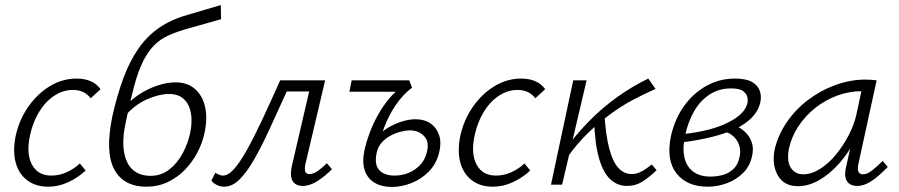

<svg xmlns="http://www.w3.org/2000/svg" viewBox="-20 -731 3559 760"><path d="M171 8Q121 8 87.5 -17.5Q54 -43 42 -88Q30 -133 42 -193Q56 -257 92 -308.5Q128 -360 177.5 -390Q227 -420 283 -420Q314 -420 338 -410Q362 -400 378 -378L339 -342Q327 -358 309.5 -366.5Q292 -375 269 -375Q229 -375 194 -351.5Q159 -328 134.5 -287.5Q110 -247 99 -196Q83 -123 106.5 -79.5Q130 -36 183 -36Q215 -36 244.5 -49.5Q274 -63 296 -84L319 -56Q289 -28 250.5 -10Q212 8 171 8Z M558 8Q515 8 483 -9Q451 -26 432.5 -60Q414 -94 412 -147Q410 -200 425 -272Q444 -356 468.5 -422Q493 -488 527.5 -538Q562 -588 610 -621Q658 -654 722 -672L854 -711L855 -655L731 -620Q683 -607 648.5 -591.5Q614 -576 589.5 -551Q565 -526 546 -487.5Q527 -449 511.5 -392Q496 -335 479 -253Q463 -182 470.5 -133Q478 -84 505 -59.5Q532 -35 576 -35Q618 -35 650 -60Q682 -85 703 -124Q724 -163 733 -206Q742 -250 735.5 -284.5Q729 -319 707.5 -339Q686 -359 649 -359Q610 -359 562 -338Q514 -317 475 -272L459 -293Q482 -320 508.5 -341Q535 -362 563.5 -376Q592 -390 620.5 -397.5Q649 -405 675 -405Q721 -405 751 -379.5Q781 -354 791.5 -309Q802 -264 790 -207Q782 -167 762 -128.5Q742 -90 712.5 -59.5Q683 -29 644.5 -10.5Q606 8 558 8Z M867 8Q851 8 837 0.5Q823 -7 817 -16L832 -47Q839 -43 847 -39.5Q855 -36 862 -36Q883 -36 906 -61.5Q929 -87 956.5 -136Q984 -185 1017 -255Q1050 -325 1089 -413H1236L1227 -369H1115Q1078 -288 1046.5 -219Q1015 -150 985.5 -99Q956 -48 927.5 -20Q899 8 867 8ZM1178 5Q1161 5 1149 -3Q1137 -11 1133 -28.5Q1129 -46 1136 -77L1214 -413H1267L1189 -82Q1185 -64 1188 -53Q1191 -42 1205 -42Q1221 -42 1239 -55Q1257 -68 1274 -85L1294 -61Q1266 -33 1236 -14Q1206 5 1178 5Z M1531 9Q1491 9 1463 -7.5Q1435 -24 1424 -56Q1413 -88 1422 -133Q1429 -166 1442.5 -203Q1456 -240 1475.5 -275Q1495 -310 1519 -339Q1543 -368 1570 -386L1611 -384Q1575 -357 1547 -316Q1519 -275 1500.5 -226Q1482 -177 1471 -126Q1461 -80 1481 -58Q1501 -36 1542 -36Q1571 -36 1597 -46.5Q1623 -57 1642.5 -77.5Q1662 -98 1669 -126Q1681 -169 1659 -192Q1637 -215 1603 -215Q1586 -215 1565 -209.5Q1544 -204 1524 -193Q1504 -182 1489.5 -165Q1475 -148 1471 -126L1438 -129Q1448 -162 1469 -186Q1490 -210 1517 -226Q1544 -242 1572.5 -250.5Q1601 -259 1625 -259Q1660 -259 1684.5 -242Q1709 -225 1718.5 -195Q1728 -165 1718 -126Q1707 -82 1677.5 -52Q1648 -22 1609 -6.5Q1570 9 1531 9ZM1363 -368 1372 -413H1600L1611 -384L1576 -368Z M1931 8Q1881 8 1847.5 -17.5Q1814 -43 1802 -88Q1790 -133 1802 -193Q1816 -257 1852 -308.5Q1888 -360 1937.5 -390Q1987 -420 2043 -420Q2074 -420 2098 -410Q2122 -400 2138 -378L2099 -342Q2087 -358 2069.5 -366.5Q2052 -375 2029 -375Q1989 -375 1954 -351.5Q1919 -328 1894.5 -287.5Q1870 -247 1859 -196Q1843 -123 1866.5 -79.5Q1890 -36 1943 -36Q1975 -36 2004.5 -49.5Q2034 -63 2056 -84L2079 -56Q2049 -28 2010.5 -10Q1972 8 1931 8Z M2225 -107 2203 -120Q2253 -191 2307.5 -247Q2362 -303 2422 -346Q2482 -389 2546 -420L2575 -379Q2531 -360 2485 -335.5Q2439 -311 2393.5 -277.5Q2348 -244 2305 -202Q2262 -160 2225 -107ZM2161 0 2249 -413H2302L2205 0ZM2462 5Q2424 5 2396 -21Q2368 -47 2351.5 -103Q2335 -159 2332 -250L2372 -288Q2377 -198 2391.5 -143.5Q2406 -89 2428.5 -65.5Q2451 -42 2480 -42Q2497 -42 2512.5 -49Q2528 -56 2540 -65Q2552 -74 2560 -80L2579 -57Q2552 -31 2524 -13Q2496 5 2462 5Z M2781 8Q2699 8 2657.5 -45Q2616 -98 2636 -193Q2651 -260 2687.5 -311Q2724 -362 2776 -391Q2828 -420 2889 -420Q2934 -420 2957.5 -406Q2981 -392 2988 -370Q2995 -348 2989 -323Q2981 -291 2955.5 -265Q2930 -239 2890 -220.5Q2850 -202 2798 -189Q2746 -176 2684 -168L2682 -200Q2794 -212 2861 -245.5Q2928 -279 2938 -321Q2941 -331 2938.5 -345Q2936 -359 2922 -370Q2908 -381 2874 -381Q2826 -381 2789 -357Q2752 -333 2728 -291.5Q2704 -250 2692 -196Q2681 -146 2689 -109Q2697 -72 2723.5 -52Q2750 -32 2793 -32Q2816 -32 2839.5 -38Q2863 -44 2882 -61Q2901 -78 2907 -108Q2913 -132 2906.5 -154Q2900 -176 2883 -191.5Q2866 -207 2841 -211L2878 -237Q2895 -233 2911 -223Q2927 -213 2939.5 -197.5Q2952 -182 2957.5 -161Q2963 -140 2957 -114Q2949 -74 2922 -47Q2895 -20 2858 -6Q2821 8 2781 8Z M3139 6Q3083 6 3059 -36.5Q3035 -79 3046 -138Q3059 -195 3093.5 -246Q3128 -297 3178 -335Q3228 -373 3287 -394.5Q3346 -416 3406 -416Q3420 -416 3431 -415Q3442 -414 3450 -413L3378 -83Q3369 -41 3396 -41Q3412 -41 3431.5 -56Q3451 -71 3474 -94L3494 -70Q3459 -34 3430 -14.5Q3401 5 3373 5Q3355 5 3343 -3Q3331 -11 3327 -27.5Q3323 -44 3329 -70L3368 -243L3402 -277Q3389 -222 3362 -171.5Q3335 -121 3299 -81Q3263 -41 3221.5 -17.5Q3180 6 3139 6ZM3159 -41Q3192 -41 3225.5 -62Q3259 -83 3288 -118Q3317 -153 3339 -195Q3361 -237 3370 -278L3394 -391L3422 -368Q3416 -369 3407 -369.5Q3398 -370 3390 -370Q3342 -370 3295 -353Q3248 -336 3208 -304.5Q3168 -273 3140 -230.5Q3112 -188 3102 -138Q3094 -91 3111 -66Q3128 -41 3159 -41Z"/></svg>

Font: Ysabeau Infant Light
Style: Italic
Weight: 300
Italic angle: -12°
Designer: Christian Thalmann (Catharsis Fonts)
Version: Version 2.001;gftools[0.9.30]; featfreeze: ss01,ss02,lnum